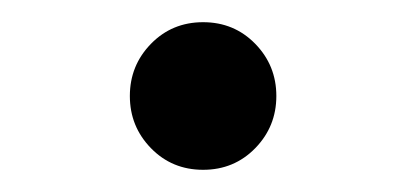

<svg xmlns="http://www.w3.org/2000/svg" viewBox="-20 -449 366 173"><path d="M163 -429Q191 -429 210 -409.5Q229 -390 229 -362.5Q229 -335 210 -315.5Q191 -296 163 -296Q135 -296 116 -315.5Q97 -335 97 -362.5Q97 -390 116 -409.5Q135 -429 163 -429Z"/></svg>

Font: GenRyuMin TW R
Style: Regular
Weight: 400
Version: Version 1.501;PS 1;hotconv 16.6.51;makeotf.lib2.5.65220